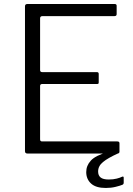

<svg xmlns="http://www.w3.org/2000/svg" viewBox="-20 -762 662 953"><path d="M104 -730Q104 -742 115 -742H550Q559 -742 559 -733V-692Q559 -682 548 -682H191Q179 -682 179 -671V-414Q179 -404 190 -404H461Q470 -404 470 -395V-353Q470 -349 468.5 -347Q467 -345 461 -345H189Q179 -345 179 -335V-70Q179 -60 189 -60H562Q573 -60 573 -51V-9Q573 -5 570.5 -2.5Q568 0 563 0H116Q104 0 104 -12V-730ZM408 92Q408 60 431 35Q454 10 516 -8L567 -1Q516 22 491.5 42Q467 62 467 89Q467 109 479.5 119Q492 129 520 129Q542 129 559.5 124.5Q577 120 584 116Q594 111 594 120V145Q594 152 588 155Q576 160 553.5 165.5Q531 171 505 171Q456 171 432 149Q408 127 408 92Z"/></svg>

Font: Libre Franklin Light
Style: Regular
Weight: 300
Designer: Pablo Impallari, Rodrigo Fuenzalida, Nhung Nguyen
Foundry: Impallari Type
Version: Version 3.000